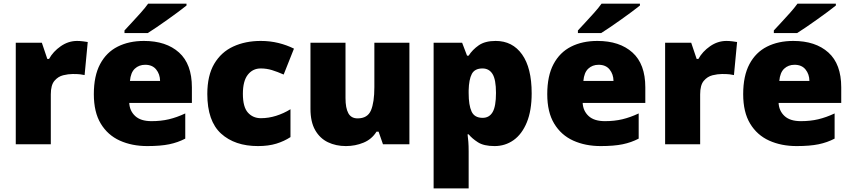

<svg xmlns="http://www.w3.org/2000/svg" viewBox="-20 -786 4645 1046"><path d="M399.9 -563Q415.5 -563 432.6 -560.8Q449.7 -558.6 458 -557.1L440.9 -377Q431.6 -379.4 417 -381.1Q402.3 -382.8 376 -382.8Q352.1 -382.8 324.2 -376Q296.4 -369.1 276.6 -345.7Q256.8 -322.3 256.8 -272V0H65.9V-553.2H208L237.8 -464.8H247.1Q269.5 -505.4 311 -534.2Q352.5 -563 399.9 -563Z M764.2 -563Q885.3 -563 955.3 -500Q1025.4 -437 1025.4 -310.1V-225.1H684.1Q686.5 -181.6 716.6 -153.8Q746.6 -126 805.2 -126Q856.9 -126 900.1 -136.2Q943.4 -146.5 989.3 -168V-30.8Q949.2 -9.8 901.9 0Q854.5 9.8 782.2 9.8Q698.7 9.8 632.8 -20Q566.9 -49.8 529.1 -112.3Q491.2 -174.8 491.2 -272.9Q491.2 -372.6 525.4 -436.8Q559.6 -501 621.1 -532Q682.6 -563 764.2 -563ZM771 -433.1Q737.3 -433.1 714.6 -411.9Q691.9 -390.6 688 -345.2H852.1Q851.6 -381.8 830.8 -407.5Q810.1 -433.1 771 -433.1ZM996.1 -766.1V-755.9Q978.5 -741.7 951.2 -721.4Q923.8 -701.2 893.3 -679.4Q862.8 -657.7 834.2 -638.2Q805.7 -618.7 785.2 -606H658.2V-620.1Q675.3 -638.7 699.2 -664.3Q723.1 -689.9 747.1 -716.8Q771 -743.7 787.1 -766.1Z M1385.3 9.8Q1259.3 9.8 1184.3 -58.3Q1109.4 -126.5 1109.4 -273.9Q1109.4 -374.5 1147.2 -438.5Q1185.1 -502.4 1251 -532.7Q1316.9 -563 1400.4 -563Q1451.2 -563 1496.8 -551.8Q1542.5 -540.5 1581.5 -521L1525.4 -379.9Q1491.2 -395 1461.7 -404.1Q1432.1 -413.1 1400.4 -413.1Q1356.9 -413.1 1330.1 -378.9Q1303.2 -344.7 1303.2 -274.9Q1303.2 -203.1 1330.6 -172.6Q1357.9 -142.1 1401.4 -142.1Q1442.9 -142.1 1484.1 -155Q1525.4 -168 1562.5 -190.9V-39.1Q1528.3 -16.6 1485.4 -3.4Q1442.4 9.8 1385.3 9.8Z M2210.4 -553.2V0H2066.4L2042.5 -68.8H2031.2Q2005.4 -27.3 1960.4 -8.8Q1915.5 9.8 1864.3 9.8Q1810.1 9.8 1766.4 -11.2Q1722.7 -32.2 1697 -77.1Q1671.4 -122.1 1671.4 -192.9V-553.2H1862.3V-251Q1862.3 -197.3 1877.7 -169.2Q1893.1 -141.1 1928.2 -141.1Q1982.4 -141.1 2001 -184.8Q2019.5 -228.5 2019.5 -311V-553.2Z M2680.2 -563Q2772 -563 2824.2 -489.5Q2876.5 -416 2876.5 -277.8Q2876.5 -183.6 2850.1 -119.4Q2823.7 -55.2 2778.1 -22.7Q2732.4 9.8 2674.3 9.8Q2615.7 9.8 2583.5 -11Q2551.3 -31.7 2533.2 -54.2H2527.3Q2529.8 -35.2 2531.5 -13.2Q2533.2 8.8 2533.2 38.1V240.2H2342.3V-553.2H2497.6L2524.4 -482.9H2533.2Q2553.7 -515.1 2588.1 -539.1Q2622.6 -563 2680.2 -563ZM2608.4 -413.1Q2566.4 -413.1 2550.5 -383.3Q2534.7 -353.5 2533.2 -293.9V-278.8Q2533.2 -212.9 2549.1 -178.5Q2564.9 -144 2609.4 -144Q2645.5 -144 2663.8 -175.3Q2682.1 -206.5 2682.1 -279.8Q2682.1 -352.5 2663.3 -382.8Q2644.5 -413.1 2608.4 -413.1Z M3234.4 -563Q3355.5 -563 3425.5 -500Q3495.6 -437 3495.6 -310.1V-225.1H3154.3Q3156.7 -181.6 3186.8 -153.8Q3216.8 -126 3275.4 -126Q3327.1 -126 3370.4 -136.2Q3413.6 -146.5 3459.5 -168V-30.8Q3419.4 -9.8 3372.1 0Q3324.7 9.8 3252.4 9.8Q3168.9 9.8 3103 -20Q3037.1 -49.8 2999.3 -112.3Q2961.4 -174.8 2961.4 -272.9Q2961.4 -372.6 2995.6 -436.8Q3029.8 -501 3091.3 -532Q3152.8 -563 3234.4 -563ZM3241.2 -433.1Q3207.5 -433.1 3184.8 -411.9Q3162.1 -390.6 3158.2 -345.2H3322.3Q3321.8 -381.8 3301 -407.5Q3280.3 -433.1 3241.2 -433.1ZM3466.3 -766.1V-755.9Q3448.7 -741.7 3421.4 -721.4Q3394 -701.2 3363.5 -679.4Q3333 -657.7 3304.4 -638.2Q3275.9 -618.7 3255.4 -606H3128.4V-620.1Q3145.5 -638.7 3169.4 -664.3Q3193.4 -689.9 3217.3 -716.8Q3241.2 -743.7 3257.3 -766.1Z M3937.5 -563Q3953.1 -563 3970.2 -560.8Q3987.3 -558.6 3995.6 -557.1L3978.5 -377Q3969.2 -379.4 3954.6 -381.1Q3939.9 -382.8 3913.6 -382.8Q3889.6 -382.8 3861.8 -376Q3834 -369.1 3814.2 -345.7Q3794.4 -322.3 3794.4 -272V0H3603.5V-553.2H3745.6L3775.4 -464.8H3784.7Q3807.1 -505.4 3848.6 -534.2Q3890.1 -563 3937.5 -563Z M4301.8 -563Q4422.9 -563 4492.9 -500Q4563 -437 4563 -310.1V-225.1H4221.7Q4224.1 -181.6 4254.2 -153.8Q4284.2 -126 4342.8 -126Q4394.5 -126 4437.7 -136.2Q4481 -146.5 4526.9 -168V-30.8Q4486.8 -9.8 4439.5 0Q4392.1 9.8 4319.8 9.8Q4236.3 9.8 4170.4 -20Q4104.5 -49.8 4066.7 -112.3Q4028.8 -174.8 4028.8 -272.9Q4028.8 -372.6 4063 -436.8Q4097.2 -501 4158.7 -532Q4220.2 -563 4301.8 -563ZM4308.6 -433.1Q4274.9 -433.1 4252.2 -411.9Q4229.5 -390.6 4225.6 -345.2H4389.6Q4389.2 -381.8 4368.4 -407.5Q4347.7 -433.1 4308.6 -433.1ZM4533.7 -766.1V-755.9Q4516.1 -741.7 4488.8 -721.4Q4461.4 -701.2 4430.9 -679.4Q4400.4 -657.7 4371.8 -638.2Q4343.3 -618.7 4322.8 -606H4195.8V-620.1Q4212.9 -638.7 4236.8 -664.3Q4260.7 -689.9 4284.7 -716.8Q4308.6 -743.7 4324.7 -766.1Z"/></svg>

Font: Open Sans ExtraBold
Style: Regular
Weight: 800
Designer: Monotype Design Team
Foundry: Monotype Imaging Inc.
Version: Version 3.003; ttfautohint (v1.8.4)